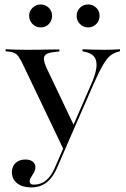

<svg xmlns="http://www.w3.org/2000/svg" viewBox="-20 -631 552 844"><path d="M258.9 25 76.6 -356.5Q67.7 -373.4 60.9 -383.1Q54 -392.7 44.8 -397.6Q35.5 -402.4 20.2 -404L4.8 -405.6V-414.5Q23.4 -413.7 45.6 -412.9Q67.7 -412.1 92.7 -412.1H96.8H102.4Q131.5 -412.1 156.9 -412.5Q182.3 -412.9 203.6 -413.3Q225 -413.7 241.1 -413.7V-404.8L220.2 -402.4Q183.9 -399.2 175.8 -384.7Q167.7 -370.2 183.9 -333.9L305.6 -78.2L296 -66.1L378.2 -254.8Q400 -302.4 403.6 -333.1Q407.3 -363.7 394.8 -380.6Q382.3 -397.6 353.2 -403.2L342.7 -405.6V-414.5Q362.1 -413.7 386.7 -412.9Q411.3 -412.1 439.5 -412.1Q462.1 -412.1 478.2 -412.9Q494.4 -413.7 507.3 -414.5V-405.6L498.4 -403.2Q478.2 -397.6 463.3 -385.1Q448.4 -372.6 432.3 -344.8Q416.1 -316.9 392.7 -264.5L266.1 25ZM116.9 192.7Q78.2 192.7 55.2 174.6Q32.3 156.5 32.3 125.8Q32.3 100.8 48.4 85.5Q64.5 70.2 91.9 70.2Q112.1 70.2 123.8 79.4Q135.5 88.7 135.5 103.2Q135.5 116.1 129.4 127Q123.4 137.9 116.9 147.6Q110.5 157.3 110.5 166.1Q110.5 180.6 129 180.6Q159.7 180.6 182.3 162.1Q204.8 143.5 220.2 108.1L265.3 4.8L273.4 8.9L229.8 108.9Q218.5 134.7 203.2 153.2Q187.9 171.8 166.9 182.3Q146 192.7 116.9 192.7ZM367.7 -510.5Q346 -510.5 331.5 -525.4Q316.9 -540.3 316.9 -561.3Q316.9 -582.3 331.5 -596.8Q346 -611.3 367.7 -611.3Q388.7 -611.3 403.2 -596.8Q417.7 -582.3 417.7 -561.3Q417.7 -540.3 403.2 -525.4Q388.7 -510.5 367.7 -510.5ZM158.9 -510.5Q137.9 -510.5 123 -525.4Q108.1 -540.3 108.1 -561.3Q108.1 -582.3 123 -596.8Q137.9 -611.3 158.9 -611.3Q179.8 -611.3 194.4 -596.8Q208.9 -582.3 208.9 -561.3Q208.9 -540.3 194.8 -525.4Q180.6 -510.5 158.9 -510.5Z"/></svg>

Font: Playfair 144pt SemiExpanded Medium
Style: Regular
Weight: 500
Width: 6
Designer: Claus Eggers Sørensen
Foundry: Claus Eggers Sørensen
Version: Version 2.203